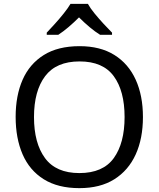

<svg xmlns="http://www.w3.org/2000/svg" viewBox="-20 -964 821 994"><path d="M720 -358Q720 -247 682.5 -164.5Q645 -82 572 -36Q499 10 391 10Q280 10 206.5 -36Q133 -82 97 -165Q61 -248 61 -359Q61 -469 97 -551Q133 -633 206.5 -679Q280 -725 392 -725Q499 -725 572 -679.5Q645 -634 682.5 -551.5Q720 -469 720 -358ZM156 -358Q156 -223 213 -145.5Q270 -68 391 -68Q513 -68 569 -145.5Q625 -223 625 -358Q625 -493 569 -569.5Q513 -646 392 -646Q271 -646 213.5 -569.5Q156 -493 156 -358ZM435 -944Q447 -922 469.5 -894.5Q492 -867 516.5 -840.5Q541 -814 560 -795V-784H498Q472 -800 444 -823.5Q416 -847 389 -874Q362 -847 335 -824Q308 -801 282 -784H222V-795Q241 -815 264.5 -841Q288 -867 310 -894.5Q332 -922 345 -944Z"/></svg>

Font: Noto Sans Anatolian Hieroglyphs
Style: Regular
Weight: 400
Designer: Monotype Design Team
Foundry: Monotype Imaging Inc.
Version: Version 2.001; ttfautohint (v1.8.4.7-5d5b)